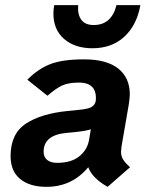

<svg xmlns="http://www.w3.org/2000/svg" viewBox="-20 -712 571 744"><path d="M449 -124Q449 -107 457 -94Q465 -81 484 -64L397 12Q337 -22 322 -64Q259 12 160 12Q95 12 58 -18.5Q21 -49 21 -107Q21 -194 80.5 -233Q140 -272 243 -282L292 -287Q321 -290 334 -297Q347 -304 351 -320Q358 -392 286 -392Q246 -392 221.5 -381Q197 -370 164 -341L86 -403Q126 -444 173.5 -463Q221 -482 306 -482Q393 -482 438 -446.5Q483 -411 483 -346Q483 -335 479 -307L451 -145Q449 -129 449 -124ZM325 -169 332 -211Q316 -205 269 -200L238 -197Q149 -189 149 -124Q149 -103 163 -92Q177 -81 201 -81Q256 -81 287 -106Q318 -131 325 -169ZM187 -659Q187 -676 190 -692H283Q280 -656 295 -635.5Q310 -615 343 -615Q379 -615 401 -635.5Q423 -656 431 -692H524Q510 -614 461.5 -569.5Q413 -525 338 -525Q270 -525 228.5 -561Q187 -597 187 -659Z"/></svg>

Font: KoHo
Style: Bold Italic
Weight: 700
Italic angle: -10°
Version: Version 1.000; ttfautohint (v1.6)